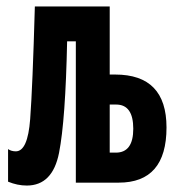

<svg xmlns="http://www.w3.org/2000/svg" viewBox="-20 -566 540 595"><path d="M63 9Q143 9 163 -92.5Q183 -194 188 -438H215V0H348Q496 0 496 -171Q496 -335 337 -335H320V-546H88Q81 -297 73.5 -197Q66 -97 29 -97Q15 -97 5 -104V-3Q34 9 63 9ZM320 -242H340Q393 -242 393 -167Q393 -93 339 -93H320Z"/></svg>

Font: Noto Sans Mono UI Condensed
Style: Bold
Weight: 700
Width: 3
Designer: Monotype Design team
Foundry: Monotype Imaging Inc.
Version: 1.000